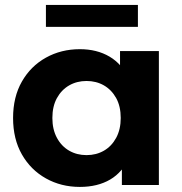

<svg xmlns="http://www.w3.org/2000/svg" viewBox="-20 -743 730 771"><path d="M300.7 7.6Q225.5 7.6 164.4 -26.6Q103.3 -60.8 67.9 -122.8Q32.5 -184.8 32.5 -269.2Q32.5 -353.6 67.9 -415.5Q103.3 -477.5 164.4 -511.5Q225.5 -545.5 300.7 -545.5Q369.1 -545.5 419.9 -515.6Q470.7 -485.7 499.1 -424.8Q527.4 -363.8 527.4 -269.2Q527.4 -174.8 500.3 -113.3Q473.1 -51.8 422.5 -22.1Q371.9 7.6 300.7 7.6ZM327.5 -120.1Q366.4 -120.1 397.3 -137.9Q428.1 -155.6 446.5 -189.5Q464.8 -223.3 464.8 -269.2Q464.8 -316 446.5 -349.2Q428.1 -382.3 397.3 -400.1Q366.4 -417.8 327.5 -417.8Q288.7 -417.8 257.8 -400.1Q226.9 -382.3 208.6 -349.2Q190.3 -316 190.3 -269.2Q190.3 -223.3 208.6 -189.5Q226.9 -155.6 257.8 -137.9Q288.7 -120.1 327.5 -120.1ZM469.4 0V-110.2L472 -269.8L462 -429.3V-537.9H618V0ZM164.4 -635.2V-723.1H533.8V-635.2Z"/></svg>

Font: Montserrat Alternates Thin
Style: Regular
Weight: 100
Designer: Julieta Ulanovsky
Foundry: Julieta Ulanovsky
Version: Version 9.000